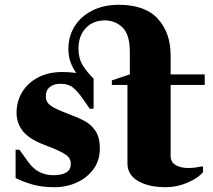

<svg xmlns="http://www.w3.org/2000/svg" viewBox="-20 -770 888 800"><path d="M207 10Q156 10 118 -0.5Q80 -11 45 -28V-146H61L98 -95Q137 -40 202 -40Q275 -40 275 -87Q275 -103 266.5 -114Q258 -125 233.5 -137.5Q209 -150 161 -168Q101 -191 75 -224Q49 -257 49 -300Q49 -348 72.5 -386.5Q96 -425 139 -447.5Q182 -470 240 -470Q254 -470 268.5 -469Q283 -468 298 -466Q283 -486 274 -511Q265 -536 265 -566Q265 -619 291 -660.5Q317 -702 364.5 -726Q412 -750 475 -750Q585 -750 638 -691.5Q691 -633 691 -539V-460H833V-416H691V-120Q691 -94 712.5 -82Q734 -70 763 -70Q781 -70 794.5 -72Q808 -74 823 -77L826 -75V-53Q806 -28 761.5 -9Q717 10 671 10Q599 10 555 -16Q511 -42 511 -89V-416H446V-435L521 -460V-554Q521 -626 490.5 -655.5Q460 -685 417 -685Q368 -685 337.5 -653Q307 -621 307 -567Q307 -527 324.5 -498.5Q342 -470 370 -442V-317H354L324 -360Q302 -391 283 -406Q264 -421 232 -421Q204 -421 187.5 -407.5Q171 -394 171 -369Q171 -354 178 -343Q185 -332 207.5 -320Q230 -308 276 -291Q304 -281 331.5 -266.5Q359 -252 377.5 -225Q396 -198 396 -151Q396 -102 370 -66Q344 -30 301 -10Q258 10 207 10Z"/></svg>

Font: Spectral SC ExtraBold
Style: Regular
Weight: 800
Designer: Jean-Baptiste Levee
Foundry: Production Type
Version: Version 2.001